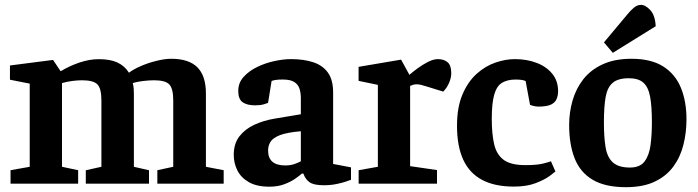

<svg xmlns="http://www.w3.org/2000/svg" viewBox="-20 -751 2852 785"><path d="M23.1 0V-55.1L101.5 -69.1V-409.1L20.7 -425.1V-483.3L196.9 -506L228 -459.7Q265.3 -482.1 305.8 -495.6Q346.2 -509.1 384.3 -509.1Q431 -509.1 460.4 -495.3Q489.9 -481.4 507.2 -453.7Q525.9 -467.9 556.3 -481.1Q586.7 -494.2 620.4 -502.4Q654.2 -510.7 680.3 -510.7Q752 -510.7 787 -475.8Q821.9 -440.9 821.9 -368.3V-69.1L894.5 -55.1V0H623.3V-55.1L688.3 -69.1V-340.3Q688.3 -388.8 672.2 -405.8Q656.1 -422.8 609.8 -422.8Q590.8 -422.8 564.9 -419.8Q539 -416.8 522.7 -411.4Q525.8 -401.1 526.6 -388.9Q527.4 -376.7 527.4 -367V-69.1L589.2 -54.9V0H330.8V-54.9L394.6 -69.1V-340.3Q394.6 -389 378.3 -405.9Q362 -422.8 315.6 -422.8Q299.2 -422.8 277.9 -420.3Q256.5 -417.8 233.5 -411.4V-69.1L299.5 -55.1V0Z M1081.6 12.3Q1029.8 12.3 997.4 -6.3Q965.1 -24.9 950.4 -54.4Q935.7 -84 935.7 -117.8Q935.7 -163.5 958.6 -193.3Q981.6 -223.1 1019.7 -240.9Q1057.9 -258.6 1102.7 -265.9L1210 -283.9V-350.1Q1210 -370.9 1204.5 -388.3Q1199 -405.7 1183 -415.8Q1167.1 -425.9 1135.9 -425.9Q1116.2 -425.9 1105.5 -423.9Q1094.8 -421.8 1090.4 -420L1076 -330.4Q1074.4 -329.4 1059.6 -324.8Q1044.7 -320.3 1023.2 -320.3Q990.5 -320.3 972.3 -332.8Q954.1 -345.3 954.1 -379Q954.1 -412.4 976 -436.6Q997.9 -460.9 1031.6 -477.2Q1065.3 -493.5 1102.3 -501.4Q1139.2 -509.3 1169.2 -509.3Q1222.6 -509.3 1261.3 -496.3Q1300 -483.4 1321 -453.7Q1342 -423.9 1342 -373.3V-80.7L1415.1 -66.7V-16Q1412.4 -15 1396 -9.2Q1379.7 -3.4 1355.5 1.5Q1331.2 6.4 1304.2 6.4Q1262.1 6.4 1244.9 -6.5Q1227.6 -19.3 1220.5 -41.2H1214.1Q1205.2 -32.9 1186.6 -20.1Q1168 -7.2 1141.7 2.5Q1115.4 12.3 1081.6 12.3ZM1146.1 -74.6Q1167.8 -74.6 1184 -80.4Q1200.2 -86.2 1210 -91.5V-214.4Q1153.3 -209.6 1124.5 -198.4Q1095.6 -187.2 1085.9 -171.1Q1076.1 -155 1076.1 -135.7Q1076.1 -74.6 1146.1 -74.6Z M1446.3 0V-55.1L1524.9 -69.1V-404L1446.1 -420.4V-477.7L1619.9 -507.2L1653.9 -445.1Q1667.4 -457 1687.7 -471.9Q1708.1 -486.8 1730.3 -498.1Q1752.6 -509.3 1769.8 -509.3Q1795.1 -509.3 1810.1 -496.5Q1825 -483.7 1825 -452.1Q1825 -432.7 1815.9 -411.9Q1806.9 -391 1792.1 -376.5L1719.5 -398.9Q1708.1 -402.7 1699.5 -404.5Q1690.9 -406.3 1683.6 -406.3Q1675.5 -406.3 1669.1 -404.3Q1662.7 -402.3 1656.8 -399.8V-71.7L1766.7 -55.7V0Z M2081.1 11.9Q2002.6 11.9 1950.8 -15.7Q1899 -43.4 1873.7 -98.6Q1848.5 -153.8 1848.5 -236.9Q1848.5 -312.5 1870.8 -364.8Q1893.2 -417.2 1928.8 -449.2Q1964.5 -481.2 2005.8 -495.2Q2047.1 -509.3 2084.9 -509.3Q2134.3 -509.3 2174.3 -493.9Q2214.3 -478.6 2238 -449.4Q2261.8 -420.2 2261.8 -378.2Q2261.8 -360.9 2255.8 -346.3Q2249.8 -331.7 2232.8 -323.4Q2215.8 -315.2 2181.2 -315.2Q2171 -315.2 2160.2 -318.1Q2149.3 -321 2147.1 -322.2L2129 -419.7Q2125 -421.9 2115 -423.8Q2105.1 -425.8 2088.1 -425.8Q2054.4 -425.8 2032.5 -412.5Q2010.7 -399.3 2000.7 -364.2Q1990.6 -329.1 1990.6 -264.6Q1990.6 -201.9 2000.8 -159.8Q2010.9 -117.8 2040.2 -96.8Q2069.4 -75.9 2127.7 -75.9Q2174.7 -75.9 2199.3 -82Q2223.9 -88 2232.6 -91.6L2250.9 -49.9Q2247.9 -46.9 2227.2 -31.5Q2206.4 -16.1 2169.7 -2.1Q2132.9 11.9 2081.1 11.9Z M2539 14.3Q2454.1 14.3 2403 -16.1Q2351.9 -46.5 2329.4 -103.7Q2307 -160.9 2307 -240Q2307 -291.6 2321 -340.3Q2335.1 -389 2365.2 -427.4Q2395.4 -465.7 2444.3 -488.2Q2493.2 -510.7 2561.9 -510.7Q2642.1 -510.7 2691.6 -479.3Q2741 -447.9 2763.9 -392.1Q2786.7 -336.2 2786.7 -263Q2786.7 -209.5 2774.3 -159.6Q2762 -109.7 2733.4 -70.5Q2704.8 -31.2 2657.1 -8.5Q2609.5 14.3 2539 14.3ZM2555.6 -66Q2597 -66 2615.7 -91.4Q2634.5 -116.8 2639.9 -159Q2645.3 -201.3 2645.3 -250.3Q2645.3 -315 2638.2 -354.6Q2631.1 -394.2 2610.9 -412.6Q2590.6 -431.1 2551 -431.1Q2506.7 -431.1 2484.9 -412.3Q2463.1 -393.6 2456.1 -354Q2449.1 -314.4 2449.1 -250.3Q2449.1 -189.7 2456 -148.7Q2462.8 -107.7 2485.8 -86.9Q2508.9 -66 2555.6 -66ZM2485.5 -535 2449.3 -577.7 2545.5 -692.7Q2556.9 -706.7 2570.3 -718.5Q2583.6 -730.3 2599.5 -731.1Q2617.6 -731.9 2638 -710.5Q2658.5 -689.1 2660.9 -643.8Z"/></svg>

Font: Faustina Light
Style: Regular
Weight: 300
Designer: Alfonso Garcia
Foundry: http://www.omnibus-type.com
Version: Version 1.200